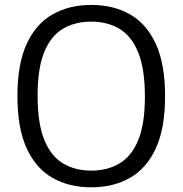

<svg xmlns="http://www.w3.org/2000/svg" viewBox="-20 -770 760 799"><path d="M360 9.5Q267.5 9.5 198.5 -29.8Q129.5 -69 91 -152.8Q52.5 -236.5 52.5 -370Q52.5 -503.5 91 -587.2Q129.5 -671 198.8 -710.2Q268 -749.5 360 -749.5Q452 -749.5 521 -710.2Q590 -671 628.5 -587.2Q667 -503.5 667 -370Q667 -236.5 628.5 -152.8Q590 -69 520.8 -29.8Q451.5 9.5 360 9.5ZM360 -60Q427 -60 477.2 -89.8Q527.5 -119.5 555.2 -187Q583 -254.5 583 -367.5Q583 -483 555.2 -551.5Q527.5 -620 477.2 -650Q427 -680 360 -680Q292.5 -680 242.2 -650.5Q192 -621 164.2 -553.5Q136.5 -486 136.5 -372.5Q136.5 -256.5 164.2 -188.2Q192 -120 242.2 -90Q292.5 -60 360 -60Z"/></svg>

Font: Encode Sans SC Condensed Thin
Style: Regular
Weight: 400
Version: Version 3.002